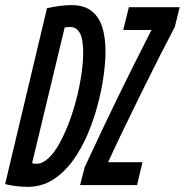

<svg xmlns="http://www.w3.org/2000/svg" viewBox="-44 -721 720 748"><path d="M63 7Q54 7 39 6Q24 5 7 2.5Q-10 0 -24 -4L139 -689Q166 -695 189 -698Q212 -701 235 -701Q282 -701 311 -679.5Q340 -658 353.5 -618Q367 -578 367 -519Q367 -479 359.5 -425Q352 -371 336.5 -312Q321 -253 296.5 -196Q272 -139 238.5 -93.5Q205 -48 161.5 -20.5Q118 7 63 7ZM98 -83Q121 -83 144 -104Q167 -125 187 -161Q207 -197 224 -241.5Q241 -286 253.5 -334.5Q266 -383 273 -430Q280 -477 280 -515Q280 -544 275.5 -568.5Q271 -593 256 -606.5Q241 -620 208 -614L81 -85Q86 -84 89.5 -83.5Q93 -83 98 -83ZM268 0 286 -70Q324 -152 356 -219Q388 -286 417 -346Q446 -406 477.5 -468.5Q509 -531 546 -604H436L458 -693H656L637 -616Q611 -567 578 -502Q545 -437 509.5 -365Q474 -293 439.5 -221.5Q405 -150 377 -89H511L490 0Z"/></svg>

Font: Ubuntu Sans Mono Medium
Style: Italic
Weight: 500
Italic angle: -13.5°
Monospace: yes
Designer: Dalton Maag Ltd
Foundry: Dalton Maag Ltd
Version: Version 1.006